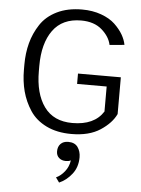

<svg xmlns="http://www.w3.org/2000/svg" viewBox="-62 -713 766 1045"><g transform="rotate(5 321.0 -190.5)"><path d="M354.2 158.3Q343.3 164.2 326.7 164.2Q304.2 164.2 289.6 151.2Q275 138.3 275 115.8Q275 90 290 74.6Q305 59.2 331.7 59.2Q367.5 59.2 383.8 82.5Q400 105.8 400 137.5Q400 191.7 370 229.6Q340 267.5 300.8 284.2L281.7 257.5Q307.5 245.8 328.3 219.6Q349.2 193.3 354.2 158.3ZM351.7 -259.2V-315.8H585.8V-115Q562.5 -65 501.7 -25Q440.8 15 344.2 15Q265 15 207.1 -13.3Q149.2 -41.7 117.5 -90Q85.8 -138.3 71.2 -193.3Q56.7 -248.3 56.7 -310.8V-339.2Q56.7 -401.7 71.2 -456.7Q85.8 -511.7 117.5 -560Q149.2 -608.3 207.1 -636.7Q265 -665 344.2 -665Q401.7 -665 448.8 -647.9Q495.8 -630.8 524.2 -603.8Q552.5 -576.7 568.8 -548.8Q585 -520.8 590 -493.3L509.2 -485.8Q500 -530.8 457.5 -567.9Q415 -605 344.2 -605Q241.7 -605 190 -533.8Q138.3 -462.5 138.3 -339.2V-310.8Q138.3 -187.5 190 -116.2Q241.7 -45 344.2 -45Q464.2 -45 513.3 -122.5V-259.2Z"/></g></svg>

Font: Boon
Style: Regular
Weight: 400
Designer: Sungsit Sawaiwan
Foundry: FontUni
Version: Version 3.0